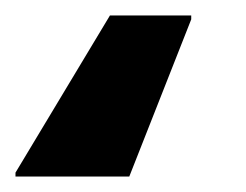

<svg xmlns="http://www.w3.org/2000/svg" viewBox="-114 -38 318 248"><path d="M-94 190V185L28 -18H133V-13L53 190Z"/></svg>

Font: Saira Thin
Style: Bold Italic
Weight: 700
Italic angle: -12°
Version: Version 1.101